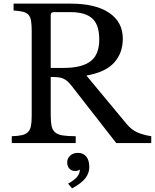

<svg xmlns="http://www.w3.org/2000/svg" viewBox="-20 -790 855 1060"><path d="M658 -577Q658 -497 610 -444Q562 -391 457 -373L678 -107Q705 -74 737.5 -59.5Q770 -45 815 -38V0H622L377 -314Q364 -331 352.5 -341Q341 -351 328.5 -356.5Q316 -362 299.5 -363.5Q283 -365 260 -365V-157Q260 -119 264.5 -96Q269 -73 283.5 -60Q298 -47 325.5 -42.5Q353 -38 398 -38V0H45V-38Q80 -39 101.5 -44Q123 -49 135 -61.5Q147 -74 151 -95.5Q155 -117 155 -152V-618Q155 -653 151.5 -674.5Q148 -696 137.5 -708Q127 -720 107 -725Q87 -730 55 -732V-770H369Q508 -770 583 -719Q658 -668 658 -577ZM260 -415H331Q431 -415 479.5 -451.5Q528 -488 528 -572Q528 -653 489.5 -688Q451 -723 369 -723H277Q260 -723 260 -706ZM356 224Q390 205 405.5 186.5Q421 168 421 146Q410 154 395 154Q375 154 363 141Q351 128 351 107Q351 84 367.5 69Q384 54 410 54Q440 54 456.5 74.5Q473 95 473 133Q473 165 451.5 193.5Q430 222 378 250Z"/></svg>

Font: SVN-Libre Baskerville
Style: Regular
Weight: 400
Designer: Pablo Impallari, Rodrigo Fuenzalida
Foundry: Pablo Impallari, Rodrigo Fuenzalida
Version: Version 1.000; ttfautohint (v1.8.4)